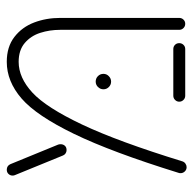

<svg xmlns="http://www.w3.org/2000/svg" viewBox="-22 -545 571 567"><g transform="rotate(-90 263.5 -261.5)"><path d="M35.6 -13.7Q35.6 -17 36.3 -18.9Q97.8 -217.4 151.7 -328.5Q205.6 -439.6 256.1 -483.3Q306.7 -527 364.4 -527Q408.9 -527 438 -504.4Q467 -481.9 480.6 -446.1Q494.1 -410.4 494.1 -369.3V-17.8Q494.1 -10.4 489.1 -5.2Q484.1 0 476.7 0Q469.3 0 464.1 -5.2Q458.9 -10.4 458.9 -17.8V-369.3Q458.9 -400.4 450 -428.1Q441.1 -455.9 420 -473.9Q398.9 -491.9 364.4 -491.9Q317.4 -491.9 273.3 -451.1Q229.3 -410.4 179.1 -304.3Q128.9 -198.1 70.4 -8.1Q68.5 -2.6 63.7 0.7Q58.9 4.1 53.3 4.1Q45.9 4.1 40.7 -1.3Q35.6 -6.7 35.6 -13.7ZM246.7 -17.8Q246.7 -24.8 251.9 -30Q257 -35.2 264.4 -35.2H402.2Q409.6 -35.2 414.6 -30.2Q419.6 -25.2 419.6 -17.8Q419.6 -10.4 414.6 -5.2Q409.6 0 402.2 0H264.4Q257 0 251.9 -5.2Q246.7 -10.4 246.7 -17.8ZM87.8 -361.1 30 -502.6Q28.5 -505.6 28.5 -510Q28.5 -516.7 33.3 -521.9Q38.1 -527 45.9 -527Q51.5 -527 55.7 -524.3Q60 -521.5 62.2 -516.3L120 -375.2Q121.1 -371.9 121.1 -368.1Q121.1 -360.7 116.7 -355.6Q112.2 -350.4 103.7 -350.4Q98.5 -350.4 94.1 -353.3Q89.6 -356.3 87.8 -361.1ZM283.3 -241.5Q283.3 -250.7 290 -257.6Q296.7 -264.4 305.9 -264.4Q315.6 -264.4 322.2 -257.8Q328.9 -251.1 328.9 -241.5Q328.9 -232.2 322 -225.6Q315.2 -218.9 305.9 -218.9Q296.7 -218.9 290 -225.6Q283.3 -232.2 283.3 -241.5Z"/></g></svg>

Font: 26F Galaxy Hebrew Light
Style: Regular
Weight: 300
Designer: C₂₉H₂₅N₃O₅
Version: Version 1.000